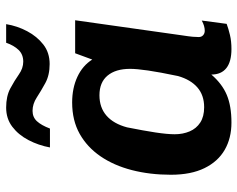

<svg xmlns="http://www.w3.org/2000/svg" viewBox="-96 -686 791 640"><g transform="rotate(-90 300.0 -365.5)"><path d="M212 10Q160 10 121 -12.5Q82 -35 60 -80Q38 -125 38 -192Q38 -262 53.5 -322Q69 -382 99.5 -426.5Q130 -471 174.5 -496Q219 -521 279 -521Q327 -521 364.5 -503.5Q402 -486 422 -454L443 -511H553L503 -157Q499 -131 498 -119.5Q497 -108 497 -99Q497 -90 503 -84.5Q509 -79 518 -79Q526 -79 534.5 -81.5Q543 -84 552 -89L541 -6Q525 0 504 5Q483 10 457 10Q415 10 393.5 -7Q372 -24 372 -57Q341 -21 304 -5.5Q267 10 212 10ZM263 -81Q303 -81 329 -103.5Q355 -126 367 -168Q380 -230 385.5 -268Q391 -306 391 -328Q391 -376 368.5 -403Q346 -430 303 -430Q262 -430 235 -406.5Q208 -383 196 -338Q185 -283 179 -243.5Q173 -204 173 -179Q173 -152 182.5 -129.5Q192 -107 212 -94Q232 -81 263 -81ZM129 -595Q136 -633 153.5 -666.5Q171 -700 198 -720.5Q225 -741 262 -741Q300 -741 326 -727Q352 -713 372.5 -698.5Q393 -684 415 -684Q439 -684 454 -699.5Q469 -715 478 -741H540Q534 -704 516.5 -671Q499 -638 472 -617Q445 -596 407 -596Q370 -596 343.5 -610.5Q317 -625 295.5 -639Q274 -653 251 -653Q230 -653 216.5 -638.5Q203 -624 192 -595Z"/></g></svg>

Font: Chivo Mono SemiBold
Style: Italic
Weight: 600
Italic angle: -8.05°
Monospace: yes
Version: Version 1.008